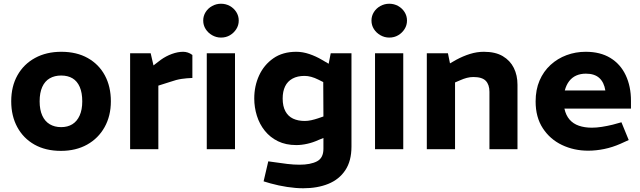

<svg xmlns="http://www.w3.org/2000/svg" viewBox="-20 -798 3425 1027"><path d="M306 9Q224 9 164.5 -24.5Q105 -58 72.5 -118Q40 -178 40 -256Q40 -336 73.5 -395.5Q107 -455 167.5 -488Q228 -521 308 -521Q390 -521 449.5 -487.5Q509 -454 541 -394.5Q573 -335 573 -256Q573 -178 539.5 -118Q506 -58 446 -24.5Q386 9 306 9ZM307 -118Q342 -118 367 -133.5Q392 -149 406 -180Q420 -211 420 -256Q420 -302 406.5 -333Q393 -364 368 -379Q343 -394 307 -394Q272 -394 246 -379Q220 -364 206 -333Q192 -302 192 -256Q192 -211 206 -180Q220 -149 246 -133.5Q272 -118 307 -118Z M676 0V-513H786L801 -448L840 -478Q868 -498 899.5 -509.5Q931 -521 960 -521Q972 -521 984.5 -517Q997 -513 1009 -504V-381Q979 -380 951.5 -376Q924 -372 890 -360L827 -340V0Z M1086 0V-513H1237V0ZM1162 -597Q1137 -597 1115 -609.5Q1093 -622 1080 -642.5Q1067 -663 1067 -688Q1067 -713 1080 -733.5Q1093 -754 1115 -766Q1137 -778 1162 -778Q1188 -778 1209.5 -766Q1231 -754 1244 -733.5Q1257 -713 1257 -688Q1257 -663 1244 -642.5Q1231 -622 1210 -609.5Q1189 -597 1162 -597Z M1602 209Q1562 209 1516 202Q1470 195 1427 183L1390 172L1415 65L1451 70Q1483 75 1517.5 79Q1552 83 1582 83Q1641 83 1675.5 65Q1710 47 1710 -2V-60L1683 -49Q1655 -36 1624 -29Q1593 -22 1565 -22Q1509 -22 1467 -42.5Q1425 -63 1396.5 -98.5Q1368 -134 1354 -179Q1340 -224 1340 -271Q1340 -338 1366 -394.5Q1392 -451 1442 -486Q1492 -521 1565 -521Q1599 -521 1634.5 -509Q1670 -497 1702 -478L1738 -457L1749 -513H1860V-14Q1860 63 1827 112.5Q1794 162 1736 185.5Q1678 209 1602 209ZM1492 -271Q1492 -230 1506.5 -203Q1521 -176 1547.5 -163.5Q1574 -151 1610 -151Q1627 -151 1645 -155Q1663 -159 1681 -165L1710 -175L1709 -359L1683 -372Q1663 -382 1644.5 -387Q1626 -392 1609 -392Q1571 -392 1544.5 -377.5Q1518 -363 1505 -336Q1492 -309 1492 -271Z M1986 0V-513H2137V0ZM2062 -597Q2037 -597 2015 -609.5Q1993 -622 1980 -642.5Q1967 -663 1967 -688Q1967 -713 1980 -733.5Q1993 -754 2015 -766Q2037 -778 2062 -778Q2088 -778 2109.5 -766Q2131 -754 2144 -733.5Q2157 -713 2157 -688Q2157 -663 2144 -642.5Q2131 -622 2110 -609.5Q2089 -597 2062 -597Z M2263 0V-513H2376L2387 -459L2420 -478Q2457 -498 2494 -509.5Q2531 -521 2568 -521Q2630 -521 2669.5 -497.5Q2709 -474 2728.5 -434.5Q2748 -395 2748 -345V0H2598V-307Q2598 -345 2578.5 -365.5Q2559 -386 2512 -386Q2494 -386 2477 -381.5Q2460 -377 2442 -369L2414 -357V0Z M3126 8Q3050 8 2986 -22.5Q2922 -53 2883.5 -112Q2845 -171 2845 -255Q2845 -318 2866 -367Q2887 -416 2924.5 -450.5Q2962 -485 3010.5 -503Q3059 -521 3113 -521Q3191 -521 3245 -488Q3299 -455 3327 -395.5Q3355 -336 3355 -259V-217H2999Q3007 -181 3026.5 -158.5Q3046 -136 3076.5 -125.5Q3107 -115 3146 -115Q3171 -115 3199.5 -119.5Q3228 -124 3257 -131L3304 -144L3343 -49L3299 -29Q3256 -10 3212 -1Q3168 8 3126 8ZM3001 -314H3218Q3211 -358 3185.5 -381Q3160 -404 3114 -404Q3085 -404 3062.5 -394Q3040 -384 3024.5 -364Q3009 -344 3001 -314Z"/></svg>

Font: REM SemiBold
Style: Regular
Weight: 600
Designer: Octavio Pardo
Foundry: Ashler Design
Version: Version 1.005;gftools[0.9.28]